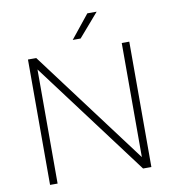

<svg xmlns="http://www.w3.org/2000/svg" viewBox="-99 -1030 1007 1116"><g transform="rotate(-10 404.5 -472.0)"><path d="M105.5 0V-740H154.5L659 -66.5V-740H703.5V0H654.5L150 -673.5V0ZM381.5 -807 492 -944.5H547L428 -807Z"/></g></svg>

Font: Encode Sans Expanded Expanded ExtraLight
Style: Regular
Weight: 200
Width: 7
Designer: Multiple Designers
Foundry: Impallari Type
Version: Version 3.000; ttfautohint (v1.8.3) -l 8 -r 50 -G 200 -x 14 